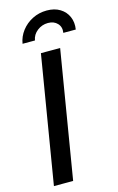

<svg xmlns="http://www.w3.org/2000/svg" viewBox="-141 -1003 652 1060"><g transform="rotate(-15 185.5 -473.5)"><path d="M259.3 -727.5 138.7 0H28.8L149.4 -727.5ZM240.7 -946.8Q285.2 -946.8 316.2 -927.7Q347.2 -908.7 361.3 -876.2Q375.5 -843.8 369.1 -803.7H297.9Q303.2 -836.4 283.4 -857.4Q263.7 -878.4 229.5 -878.4Q195.3 -878.4 168.2 -857.4Q141.1 -836.4 135.7 -803.7H64.9Q71.3 -843.8 96.2 -876.2Q121.1 -908.7 158.7 -927.7Q196.3 -946.8 240.7 -946.8Z"/></g></svg>

Font: Inter 24pt Medium
Style: Italic
Weight: 500
Italic angle: -9.3988°
Designer: Rasmus Andersson
Foundry: rsms
Version: Version 4.001;git-66647c0bb